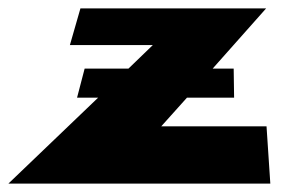

<svg xmlns="http://www.w3.org/2000/svg" viewBox="-45 -436 718 456"><path d="M399 -204H511L510 -273H460L587 -416H146L121 -329H318L260 -273H156L138 -204H188L-25 0H597L588 -136H338Z"/></svg>

Font: Hussar Milosc
Style: Bold
Weight: 700
Foundry: Cannot Into Space Fonts
Version: Version 1.02